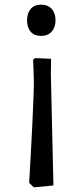

<svg xmlns="http://www.w3.org/2000/svg" viewBox="-20 -524 359 823"><path d="M199 -272 198 -206 209 271 125 279 105 260Q112 144 119 0Q126 -144 125 -184L122 -268L130 -275ZM218 -437Q218 -407 201.5 -388.5Q185 -370 156 -370Q127 -370 111.5 -388Q96 -406 96 -437Q96 -467 111.5 -485.5Q127 -504 156 -504Q185 -504 201.5 -486Q218 -468 218 -437Z"/></svg>

Font: Andada Pro Medium
Style: Regular
Weight: 500
Designer: Carolina Giovagnoli
Foundry: Huerta Tipografica
Version: Version 3.005; ttfautohint (v1.8.4)